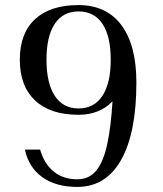

<svg xmlns="http://www.w3.org/2000/svg" viewBox="-20 -728 640 756"><path d="M284 8Q200 8 146.5 -30.5Q93 -69 78 -139H138Q154 -83 191.5 -52.5Q229 -22 284 -22Q332 -22 360 -57.5Q388 -93 402.5 -161.5Q417 -230 423 -329Q372 -276 289 -276Q178 -276 118 -332.5Q58 -389 58 -493Q58 -597 118 -652.5Q178 -708 289 -708Q399 -708 458 -629Q517 -550 517 -403Q517 -205 457 -98.5Q397 8 284 8ZM163 -493Q163 -401 195.5 -351Q228 -301 289 -301Q351 -301 383.5 -351Q416 -401 416 -493Q416 -585 383.5 -634Q351 -683 289 -683Q228 -683 195.5 -634Q163 -585 163 -493Z"/></svg>

Font: Bentinck
Style: Regular
Weight: 400
Designer: Jörg Drees
Foundry: Jörg Drees
Version: Version 1.000; ttfautohint (v1.8.4.7-5d5b)